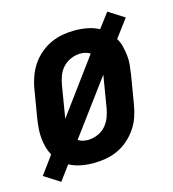

<svg xmlns="http://www.w3.org/2000/svg" viewBox="-102 -647 698 773"><g transform="rotate(-15 246.5 -260.0)"><path d="M59 47 -7 5 48 -70Q39 -86 34 -104.5Q29 -123 27 -142.5Q25 -162 26.5 -182Q28 -202 31 -222L51 -342Q55 -367 64 -392Q73 -417 87.5 -439Q102 -461 123 -479Q144 -497 168 -508Q192 -519 217 -523.5Q242 -528 267 -528Q295 -528 321 -523Q347 -518 369 -506L415 -567L481 -525L425 -450Q435 -434 439.5 -415.5Q444 -397 446.5 -377.5Q449 -358 447 -338Q445 -318 442 -298L422 -178Q418 -153 409.5 -128Q401 -103 386 -81Q371 -59 350.5 -41Q330 -23 306 -12Q282 -1 256.5 3.5Q231 8 206 8Q178 8 152 3Q126 -2 104 -14ZM140 -194 307 -421Q298 -427 287.5 -429.5Q277 -432 266 -432Q247 -432 227.5 -424Q208 -416 193.5 -400.5Q179 -385 172 -365.5Q165 -346 162 -327ZM207 -88Q226 -88 246 -96Q266 -104 280 -119.5Q294 -135 301.5 -154.5Q309 -174 312 -193L334 -326L166 -99Q175 -93 185.5 -90.5Q196 -88 207 -88Z"/></g></svg>

Font: Iosevka Web
Style: Bold Italic
Weight: 700
Italic angle: -9°
Monospace: yes
Designer: Belleve Invis
Foundry: Belleve Invis
Version: Version 28.0.3; ttfautohint (v1.8.3)